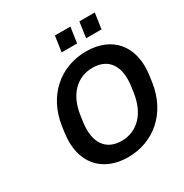

<svg xmlns="http://www.w3.org/2000/svg" viewBox="-207 -1086 1210 1260"><g transform="rotate(-30 397.5 -455.5)"><path d="M403.3 10.7C598.6 10.7 753.9 -122.6 784.2 -337.9L790.5 -382.8C821.3 -596.7 704.6 -729.5 508.8 -729.5C313 -729.5 158.2 -596.2 127.4 -382.8L121.1 -337.9C90.3 -123.5 207.5 10.7 403.3 10.7ZM484.9 -803.7 502 -921.9H384.8L367.7 -803.7ZM669.9 -803.7 687 -921.9H570.3L553.2 -803.7ZM419.4 -103.5C302.2 -103.5 240.2 -188 261.2 -337.9L267.6 -382.8C288.6 -532.2 375 -615.2 492.2 -615.2C609.9 -615.2 672.4 -531.2 651.4 -382.8L645 -337.9C623.5 -188.5 536.6 -103.5 419.4 -103.5Z"/></g></svg>

Font: Winston SemiBold
Style: Italic
Weight: 600
Italic angle: -8.13011°
Designer: Vernon Adams, Kim Jin-seong, David Berlow, Cristiano Sobral
Foundry: The Winston Project Authors
Version: Version 3.004